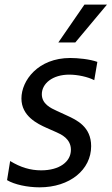

<svg xmlns="http://www.w3.org/2000/svg" viewBox="-20 -804 485 835"><path d="M233.7 -619.3H307.5L445.3 -784.1H347.3ZM152 10.7C284.1 10.7 376.4 -66.1 376.4 -168.3C376.4 -252.8 313.9 -282 270.6 -301.8L227.3 -321.7C201 -333.8 161.9 -351.6 161.9 -394.2C161.9 -440.3 208.1 -479.4 281.2 -479.4C318.2 -479.4 362.9 -469.5 389.9 -455.3L403.4 -534.8C370 -546.9 318.9 -551.8 285.5 -551.8C145.6 -551.8 73.2 -453.8 73.2 -375.7C73.2 -299 142.8 -265.6 182.5 -247.9L225.9 -228.7C245 -220.2 288.4 -201 288.4 -152.7C288.4 -100.1 237.9 -63.2 159.1 -63.2C112.2 -63.2 69.6 -76 24.1 -103.7L10.7 -20.6C42.6 -1.4 99.4 10.7 152 10.7Z"/></svg>

Font: TID UI
Style: Italic
Weight: 400
Italic angle: -9.39999°
Designer: The TID Project Authors
Foundry: Bakken & Bæck
Version: Version 1.001;hotconv 1.0.109;makeotfexe 2.5.65596